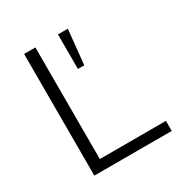

<svg xmlns="http://www.w3.org/2000/svg" viewBox="-161 -816 903 943"><g transform="rotate(-30 290.5 -345.0)"><path d="M105 0V-690H169V-57H544V0ZM297 -494V-690H353L333 -494Z"/></g></svg>

Font: Mozilla Text ExtraLight
Style: Regular
Weight: 200
Designer: Studio DRAMA
Foundry: Studio DRAMA
Version: Version 1.000